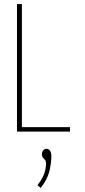

<svg xmlns="http://www.w3.org/2000/svg" viewBox="-20 -643 415 938"><path d="M63 0V-623H87V-22H322V0ZM179 275 163 262Q189 228 197 202.5Q205 177 205 155Q205 144 200 138.5Q195 133 190 127.5Q185 122 185 111Q185 100 191 92Q197 84 207 84Q218 84 224.5 94Q231 104 231 119Q231 152 221.5 192.5Q212 233 179 275Z"/></svg>

Font: Inconsolata Condensed ExtraLight
Style: Regular
Weight: 200
Width: 3
Monospace: yes
Designer: Raph Levien, Cyreal, Brenton Simpson
Foundry: Raph Levien, Cyreal, Google
Version: Version 3.100; ttfautohint (v1.8.4.7-5d5b)